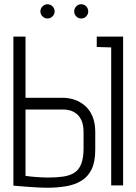

<svg xmlns="http://www.w3.org/2000/svg" viewBox="-20 -872 640 903"><path d="M203 -852Q190 -852 180 -842Q170 -832 170 -818Q170 -805 180 -795Q190 -785 203 -785Q217 -785 227 -795Q237 -805 237 -818Q237 -832 227 -842Q217 -852 203 -852ZM362 -852Q348 -852 338.5 -842Q329 -832 329 -818Q329 -805 338.5 -795Q348 -785 362 -785Q376 -785 385.5 -795Q395 -805 395 -818Q395 -832 385.5 -842Q376 -852 362 -852ZM435 -651 503 -649V0H559V-700H435ZM275 -412H100V-700H43V1Q42 1 53.5 2Q65 3 83.5 4.5Q102 6 123.5 7.5Q145 9 165.5 10Q186 11 201 11Q249 11 290.5 4Q332 -3 363 -22Q394 -41 411 -76Q428 -111 428 -168V-251Q428 -293 415.5 -323.5Q403 -354 381 -373.5Q359 -393 332 -402.5Q305 -412 275 -412ZM373 -175Q373 -129 362 -101Q351 -73 329.5 -59.5Q308 -46 277 -41.5Q246 -37 205 -37Q187 -37 171.5 -38Q156 -39 143.5 -40Q131 -41 122 -42Q113 -43 107.5 -44Q102 -45 100 -45V-357H279Q292 -357 308 -353Q324 -349 339 -337.5Q354 -326 363.5 -305Q373 -284 373 -249Z"/></svg>

Font: Advent Pro
Style: Regular
Weight: 400
Designer: VivaRado, Andreas Kalpakidis
Foundry: VivaRado, Andreas Kalpakidis
Version: Version 3.000